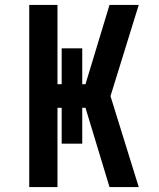

<svg xmlns="http://www.w3.org/2000/svg" viewBox="-20 -755 640 775"><path d="M98 0V-735H212V-415H229V-560H312V-415H325L422 -735H540L426 -367L540 0H422L325 -320H312V-175H229V-320H212V0Z"/></svg>

Font: Iosevka Extrabold Extended
Style: Regular
Weight: 800
Width: 7
Monospace: yes
Designer: Belleve Invis
Foundry: Belleve Invis
Version: Version 32.5.0; ttfautohint (v1.8.4)